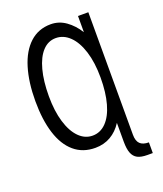

<svg xmlns="http://www.w3.org/2000/svg" viewBox="-158 -835 916 1082"><g transform="rotate(-20 300.0 -293.5)"><path d="M276 -733Q325 -733 366 -704Q407 -675 437 -627V-724H499V11Q499 48 516.2 65Q533.5 82 569 82V146H537Q499.5 146 478 134.8Q456.5 123.5 446.8 98.2Q437 73 437 30V-83Q409 -39 368 -15.5Q327 8 276 8Q201 8 149.8 -35.8Q98.5 -79.5 72.8 -161Q47 -242.5 47 -355Q47 -467.5 72.8 -552.8Q98.5 -638 150 -685.5Q201.5 -733 276 -733ZM285 -62Q331.5 -62 366.2 -97.5Q401 -133 419.5 -199.2Q438 -265.5 438 -355Q438 -445 417 -511.8Q396 -578.5 359.2 -614.2Q322.5 -650 276 -650Q230 -650 196.8 -614.2Q163.5 -578.5 145.8 -512Q128 -445.5 128 -355Q128 -266 148 -199.8Q168 -133.5 203.5 -97.8Q239 -62 285 -62Z"/></g></svg>

Font: JuliaMono Light
Style: Regular
Weight: 300
Monospace: yes
Designer: cormullion
Foundry: corm
Version: Version 0.054; ttfautohint (v1.8.4)